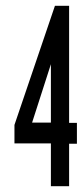

<svg xmlns="http://www.w3.org/2000/svg" viewBox="-20 -644 290 664"><path d="M156 0V-148H30V-212L170 -624H219V-219H246V-147H219V0ZM91 -220H156V-422Z"/></svg>

Font: Inconsolata UltraCondensed SemiBold
Style: Regular
Weight: 600
Width: 1
Monospace: yes
Designer: Raph Levien, Cyreal, Brenton Simpson
Foundry: Raph Levien, Cyreal, Google
Version: Version 3.001; ttfautohint (v1.8.2.53-6de2)